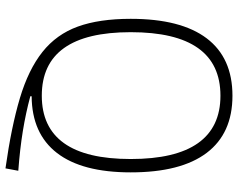

<svg xmlns="http://www.w3.org/2000/svg" viewBox="-106 -684 890 719"><g transform="rotate(90 339.5 -325.0)"><path d="M611 100Q455 78 348 46Q241 14 175 -38.5Q109 -91 80 -171Q51 -251 51 -369Q51 -557 124 -653.5Q197 -750 339 -750Q480 -750 553 -653.5Q626 -557 626 -369Q626 -187 553.5 -93Q481 1 341 2V7Q404 24 471.5 35Q539 46 620 52ZM339 -36Q457 -36 516.5 -119Q576 -202 576 -369Q576 -537 516.5 -621Q457 -705 339 -705Q101 -705 101 -369Q101 -36 339 -36Z"/></g></svg>

Font: Encode Sans Narrow
Style: ExtraLight
Weight: 200
Designer: Pablo Impallari, Andres Torresi
Foundry: Pablo Impallari, Andres Torresi
Version: Version 1.000; ttfautohint (v1.00) -l 8 -r 50 -G 200 -x 14 -